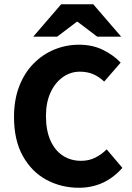

<svg xmlns="http://www.w3.org/2000/svg" viewBox="-20 -875 622 907"><path d="M352.7 12Q269.2 12 199.4 -25.6Q129.7 -63.2 87.9 -137.9Q46.2 -212.5 46.2 -322.2Q46.2 -403.3 70.6 -466.8Q95 -530.3 138.2 -574.3Q181.4 -618.3 236.8 -641Q292.2 -663.8 353.6 -663.8Q417.3 -663.8 467.2 -639Q517.2 -614.2 549.9 -579.1L472.2 -489.6Q447.8 -512.8 420.1 -524.6Q392.4 -536.4 357.2 -536.4Q313.6 -536.4 277.1 -510.8Q240.6 -485.2 218.9 -438.3Q197.1 -391.5 197.1 -326.9Q197.1 -259.7 217.9 -212.4Q238.6 -165 276.2 -140.2Q313.7 -115.3 363 -115.3Q401 -115.3 431.2 -130.9Q461.4 -146.5 484 -169.5L558.1 -82Q516.4 -34.9 465 -11.4Q413.6 12 352.7 12ZM137 -701.8 268.8 -854.7H420.6L552.4 -701.8H439.3L346.7 -772H342.7L250.1 -701.8Z"/></svg>

Font: Source Sans 3 VF
Style: Regular
Weight: 200
Designer: Paul D. Hunt
Foundry: Adobe
Version: Version 3.046;hotconv 1.0.118;makeotfexe 2.5.65603